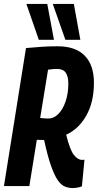

<svg xmlns="http://www.w3.org/2000/svg" viewBox="-30 -945 497 975"><path d="M-10 0 102 -701Q145 -705 183.5 -707.5Q222 -710 262 -710Q354 -710 400.5 -662Q447 -614 447 -525Q447 -427 408.5 -358.5Q370 -290 306 -261Q325 -184 345 -158.5Q365 -133 388 -133Q391 -133 393.5 -133.5Q396 -134 399 -134L386 1Q379 5 364 7.5Q349 10 341 10Q319 10 300 2.5Q281 -5 264 -29Q247 -53 229.5 -102Q212 -151 194 -234Q182 -234 173.5 -234.5Q165 -235 157 -235L119 0ZM215 -343Q243 -343 266 -366Q289 -389 303 -429.5Q317 -470 317 -521Q317 -556 304 -575.5Q291 -595 259 -595Q247 -595 237.5 -594Q228 -593 214 -591L174 -346Q183 -345 193 -344Q203 -343 215 -343ZM167 -743 104 -925H210L244 -743ZM302 -743 238 -925H345L378 -743Z"/></svg>

Font: Georama Condensed
Style: Bold Italic
Weight: 700
Width: 3
Italic angle: -9°
Designer: Jean-Baptiste Levee
Foundry: Production Type
Version: Version 1.000